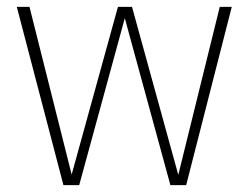

<svg xmlns="http://www.w3.org/2000/svg" viewBox="-20 -540 725 560"><path d="M523 0H477L344 -487L211 0H165L29 -520H66L189 -31L324 -520H365L500 -30L621 -520H656Z"/></svg>

Font: FiraGO UltraLight
Style: Regular
Weight: 200
Designer: bBox Type
Foundry: bBox Type GmbH
Version: Version 1.001